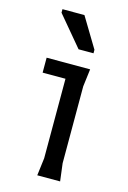

<svg xmlns="http://www.w3.org/2000/svg" viewBox="-114 -789 562 844"><g transform="rotate(15 167.0 -367.0)"><path d="M144 0 154 -80V-442H50V-510H248L238 -430V-80L248 0ZM176 -582 62 -718V-734H162L244 -598V-582Z"/></g></svg>

Font: AR One Sans
Style: Regular
Weight: 400
Designer: Niteesh Yadav
Foundry: Niteesh Yadav
Version: Version 1.001;gftools[0.9.33]